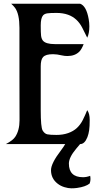

<svg xmlns="http://www.w3.org/2000/svg" viewBox="-20 -767 521 1022"><path d="M421.9 176.3Q440.9 176.3 460 168.9Q464.4 191.4 457 210Q435.5 227.1 390.1 233.4Q376.5 235.4 359.9 235.4Q343.3 235.4 323 229.2Q302.7 223.1 287.1 210.9Q251.5 183.6 251.5 138.7Q251.5 102.5 304.7 33.2Q317.4 16.6 327.1 0H11.2Q48.8 -20 61 -38.6Q84 -73.2 84 -126.5Q83.5 -256.8 83.5 -362.3V-619.1Q83.5 -691.9 60.5 -724.6Q51.8 -736.3 39.6 -747.1H406.7Q439.9 -735.4 452.1 -665Q455.6 -645.5 455.6 -627Q455.6 -588.9 444.3 -566.4L418 -619.1Q391.6 -670.9 342.3 -688.5Q314.9 -698.2 280.8 -698.2Q246.6 -698.2 231.9 -696Q217.3 -693.8 209.5 -685.5Q196.8 -671.4 196.8 -631.6Q196.8 -591.8 198.7 -576.4Q200.7 -561 208 -551.3Q223.1 -532.2 272 -532.2H425.3Q414.1 -503.9 402.3 -492.2Q378.9 -468.8 338.9 -468.8Q323.2 -468.8 309.1 -472.2Q282.7 -478.5 262.7 -478.5Q242.7 -478.5 229.7 -474.9Q216.8 -471.2 209.5 -463.4Q196.8 -449.7 196.8 -414.1V-181.2Q196.8 -89.4 207 -72.3Q217.3 -55.2 231.9 -52Q246.6 -48.8 280.8 -48.8Q314.9 -48.8 342.8 -58.6Q370.6 -68.4 389.4 -85.9Q408.2 -103.5 420.4 -127.7Q432.6 -151.9 444.3 -180.7Q457.5 -162.6 457.5 -128.4Q457.5 -94.2 454.6 -74Q451.7 -53.7 445.3 -37.1Q430.7 0 406.7 0H406.2L385.7 24.4Q346.7 70.8 346.7 103.5Q346.7 176.3 421.9 176.3Z"/></svg>

Font: Amarante
Style: Regular
Weight: 400
Designer: Karolina Lach
Foundry: Sorkin Type Co.
Version: Version 1.001